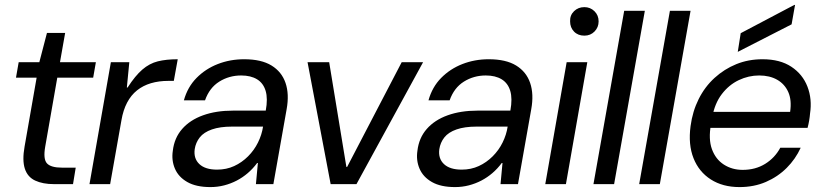

<svg xmlns="http://www.w3.org/2000/svg" viewBox="-20 -749 3335 781"><path d="M200 0Q154 0 123 -14.5Q92 -29 81 -63Q70 -97 80 -153L129 -433H45L56 -496H140L171 -615H245L224 -496H370L359 -433H213L164 -153Q155 -102 171 -84.5Q187 -67 233 -67H288L277 0Z M344 0 431 -496H506L496 -393H499Q530 -441 559 -466Q588 -491 622 -499.5Q656 -508 703 -508L687 -420H665Q626 -420 594 -410.5Q562 -401 537.5 -381.5Q513 -362 497 -331.5Q481 -301 474 -260L428 0Z M836 12Q778 12 742 -8.5Q706 -29 691.5 -63Q677 -97 683 -136Q689 -188 721 -224.5Q753 -261 806 -280Q859 -299 927 -299H1061Q1070 -348 1060.5 -379.5Q1051 -411 1025.5 -426.5Q1000 -442 961 -442Q912 -442 872 -417Q832 -392 814 -341H728Q743 -395 779.5 -432Q816 -469 866 -488.5Q916 -508 973 -508Q1043 -508 1084.5 -482.5Q1126 -457 1141.5 -411.5Q1157 -366 1146 -305L1092 0H1021L1029 -86H1026Q1009 -63 988 -45Q967 -27 943 -14.5Q919 -2 892 5Q865 12 836 12ZM863 -59Q901 -59 932.5 -73.5Q964 -88 989 -113Q1014 -138 1029.5 -169.5Q1045 -201 1050 -234H923Q875 -234 842 -222.5Q809 -211 792.5 -190Q776 -169 772 -142Q767 -104 791 -81.5Q815 -59 863 -59Z M1325 0 1231 -496H1319L1389 -70H1392L1614 -496H1701L1430 0Z M1831 12Q1773 12 1737 -8.5Q1701 -29 1686.5 -63Q1672 -97 1678 -136Q1684 -188 1716 -224.5Q1748 -261 1801 -280Q1854 -299 1922 -299H2056Q2065 -348 2055.5 -379.5Q2046 -411 2020.5 -426.5Q1995 -442 1956 -442Q1907 -442 1867 -417Q1827 -392 1809 -341H1723Q1738 -395 1774.5 -432Q1811 -469 1861 -488.5Q1911 -508 1968 -508Q2038 -508 2079.5 -482.5Q2121 -457 2136.5 -411.5Q2152 -366 2141 -305L2087 0H2016L2024 -86H2021Q2004 -63 1983 -45Q1962 -27 1938 -14.5Q1914 -2 1887 5Q1860 12 1831 12ZM1858 -59Q1896 -59 1927.5 -73.5Q1959 -88 1984 -113Q2009 -138 2024.5 -169.5Q2040 -201 2045 -234H1918Q1870 -234 1837 -222.5Q1804 -211 1787.5 -190Q1771 -169 1767 -142Q1762 -104 1786 -81.5Q1810 -59 1858 -59Z M2198 0 2285 -496H2369L2282 0ZM2357 -604Q2331 -604 2315 -620.5Q2299 -637 2299 -662Q2298 -687 2315 -703.5Q2332 -720 2357 -720Q2381 -720 2398 -703.5Q2415 -687 2415 -662Q2415 -638 2398.5 -621Q2382 -604 2357 -604Z M2394 0 2519 -705H2603L2478 0Z M2580 0 2705 -705H2789L2664 0Z M2988 12Q2920 12 2871.5 -19Q2823 -50 2801 -105.5Q2779 -161 2789 -236Q2797 -296 2822 -346Q2847 -396 2886.5 -432Q2926 -468 2975 -488Q3024 -508 3082 -508Q3153 -508 3199 -477.5Q3245 -447 3264.5 -396.5Q3284 -346 3275 -287Q3274 -274 3271.5 -259Q3269 -244 3265 -229H2851L2862 -294H3194Q3201 -342 3186.5 -374.5Q3172 -407 3141.5 -424.5Q3111 -442 3068 -442Q3025 -442 2985 -423Q2945 -404 2916 -366Q2887 -328 2877 -271L2872 -243Q2861 -183 2876 -142Q2891 -101 2924.5 -79.5Q2958 -58 3001 -58Q3053 -58 3092.5 -82.5Q3132 -107 3154 -148H3237Q3216 -102 3180 -66Q3144 -30 3095.5 -9Q3047 12 2988 12ZM2981 -538 2993 -614 3211 -729H3214L3200 -650Z"/></svg>

Font: DM Sans 36pt
Style: Italic
Weight: 400
Italic angle: -10°
Designer: Colophon Foundry, Jonny Pinhorn
Foundry: Colophon Foundry
Version: Version 4.004;gftools[0.9.30]